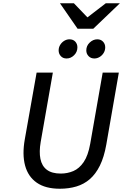

<svg xmlns="http://www.w3.org/2000/svg" viewBox="-20 -1145 755 1177"><path d="M347 12Q258.5 12 205.2 -25.2Q152 -62.5 133.8 -130.2Q115.5 -198 132 -291L204.5 -700H304L229.5 -275Q219 -214.5 227.8 -171Q236.5 -127.5 267.2 -104.2Q298 -81 352.5 -81Q393.5 -81 429.8 -96.5Q466 -112 493 -151.5Q520 -191 533 -263.5L609.5 -700H708.5L631.5 -258Q618 -182 592.5 -130.2Q567 -78.5 530.8 -47Q494.5 -15.5 448 -1.8Q401.5 12 347 12ZM558.5 -786.5Q536.5 -786.5 522.8 -801Q509 -815.5 509 -836Q509 -864.5 530 -884.2Q551 -904 576.5 -904Q598 -904 611.5 -889.8Q625 -875.5 625 -855Q625 -836 615.5 -820.5Q606 -805 590.8 -795.8Q575.5 -786.5 558.5 -786.5ZM388 -786.5Q366 -786.5 352.8 -801Q339.5 -815.5 339.5 -836Q339.5 -854.5 349 -870Q358.5 -885.5 373.8 -894.8Q389 -904 405.5 -904Q428.5 -904 441.5 -889.8Q454.5 -875.5 454.5 -855Q454.5 -826.5 434.2 -806.5Q414 -786.5 388 -786.5ZM455.5 -969 347.5 -1125H433L516 -1038.5L628.5 -1125H715L552 -969Z"/></svg>

Font: Overpass Medium
Style: Italic
Weight: 500
Italic angle: -10°
Designer: Delve Withrington, Dave Bailey, Thomas Jockin
Foundry: Delve Fonts LLC
Version: Version 4.000